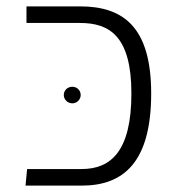

<svg xmlns="http://www.w3.org/2000/svg" viewBox="-20 -582 555 602"><path d="M60 0H236C368 0 454 -74 454 -289C454 -498 366 -562 231 -562H63V-510H231C323 -510 392 -469 392 -289C392 -107 327 -52 236 -52H65ZM207 -258C221 -258 233 -270 233 -284C233 -299 221 -310 207 -310C192 -310 180 -299 180 -284C180 -270 192 -258 207 -258Z"/></svg>

Font: FiraGO Light
Style: Regular
Weight: 300
Designer: bBox Type
Foundry: bBox Type GmbH
Version: Version 1.001;PS 001.001;hotconv 1.0.88;makeotf.lib2.5.64775